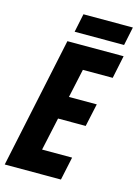

<svg xmlns="http://www.w3.org/2000/svg" viewBox="-133 -943 725 1013"><g transform="rotate(15 230.0 -436.5)"><path d="M-3 0 148 -714H455L429 -589H266L232 -432H384L357 -307H206L167 -127H331L304 0ZM172 -772 193 -873H463L442 -772Z"/></g></svg>

Font: Noto Sans ExtraCondensed ExtraBold
Style: Italic
Weight: 800
Width: 2
Italic angle: -12°
Designer: Monotype Design Team
Foundry: Monotype Imaging Inc.
Version: Version 2.013; ttfautohint (v1.8.4.7-5d5b)